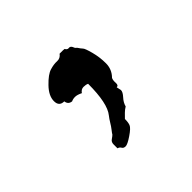

<svg xmlns="http://www.w3.org/2000/svg" viewBox="-69 -195 339 339"><g transform="rotate(-45 101.0 -25.0)"><path d="M54.7 -58.6Q42 -58.6 42 -71.8Q42 -85 55.2 -98.6Q68.4 -112.3 78.1 -115.2Q87.9 -118.2 95.7 -117.7Q103.5 -117.2 108.4 -124H116.2Q121.1 -124 121.1 -123Q121.1 -122.1 123 -120.6Q125 -119.1 127 -119.6Q128.9 -120.1 130.9 -118.7Q132.8 -117.2 133.8 -114.3Q134.8 -111.3 137.7 -109.4Q141.6 -103.5 144 -101.1Q146.5 -98.6 150.4 -84Q154.3 -69.3 154.3 -54.2Q154.3 -39.1 143.6 -28.3Q141.6 -24.4 142.1 -17.6Q142.6 -10.7 137.7 -10.7L139.6 -2Q139.6 2.9 133.3 9.8Q127 16.6 125 24.4Q120.1 27.3 116.2 31.2Q112.3 35.2 108.4 39.1Q108.4 47.9 106.4 52.7Q104.5 57.6 92.3 65.9Q80.1 74.2 75.2 74.2Q70.3 74.2 68.4 70.8Q66.4 67.4 62.5 66.4V56.6Q62.5 50.8 66.9 47.9Q71.3 44.9 73.2 43Q74.2 41 78.1 36.1Q82 31.2 85.4 25.4Q88.9 19.5 92.8 14.6Q106.4 -2 106.4 -50.8Q102.5 -52.7 96.7 -52.7Q90.8 -52.7 86.9 -46.9Q79.1 -50.8 73.7 -50.8Q68.4 -50.8 64.5 -48.8Q55.7 -49.8 54.7 -58.6Z"/></g></svg>

Font: Mountains of Christmas
Style: Regular
Weight: 400
Designer: Crystal Kluge
Foundry: Font Diner, Inc DBA Tart Workshop
Version: Version 1.003